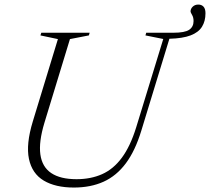

<svg xmlns="http://www.w3.org/2000/svg" viewBox="-20 -832 942 862"><path d="M179.5 -281Q153.5 -195 161.2 -138.8Q169 -82.5 210 -55Q251 -27.5 323.5 -27.5Q387.5 -27.5 438.2 -50Q489 -72.5 527 -123.8Q565 -175 591.5 -260.5L713 -657L633 -673L636.5 -685H758Q809.5 -685 829.2 -698.2Q849 -711.5 849 -737.5Q849 -754 842.2 -765.2Q835.5 -776.5 835.5 -780.5Q835.5 -792.5 845.2 -802Q855 -811.5 870.5 -811.5Q885 -811.5 893.8 -802Q902.5 -792.5 902.5 -772.5Q902.5 -737 886.8 -711.8Q871 -686.5 835.5 -673Q800 -659.5 740.5 -658L614.5 -245.5Q587 -155 545 -98.8Q503 -42.5 445 -16.2Q387 10 311.5 10Q229 10 176.5 -21.2Q124 -52.5 110 -118.5Q96 -184.5 127.5 -287.5L240 -656.5L161.5 -673L165.5 -685H382.5L379 -673L294 -656.5Z"/></svg>

Font: Newsreader 36pt Light
Style: Italic
Weight: 300
Italic angle: -17°
Designer: Hugues Gentile
Foundry: Production Type
Version: Version 1.003